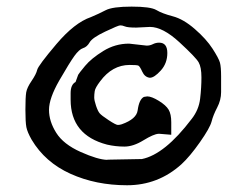

<svg xmlns="http://www.w3.org/2000/svg" viewBox="-20 -714 736 572"><path d="M452.1 -315.4Q437.5 -314.5 407.2 -295.9Q377 -277.3 350.6 -277.3Q324.2 -277.3 298.8 -283.2Q190.4 -311.5 190.4 -417V-436.5Q190.4 -461.9 205.1 -469.7L212.9 -491.2Q214.8 -495.1 233.4 -517.6Q252 -540 287.6 -562Q323.2 -584 364.3 -584H364.7L417 -578.1Q426.8 -578.1 435.5 -582.5Q444.3 -586.9 454.1 -586.9Q478.5 -586.9 478.5 -556.2Q478.5 -525.4 459 -503.9Q439.5 -482.4 426.8 -482.4H425.8Q411.1 -484.4 403.8 -500.5Q396.5 -516.6 392.1 -518.6Q387.7 -520.5 366.2 -520.5Q314.5 -520.5 278.3 -471.7Q263.7 -452.6 262.2 -442.6Q260.7 -432.6 260.7 -423.8Q260.7 -415 266.1 -398.9Q271.5 -382.8 276.9 -376.5Q282.2 -370.1 303.7 -356Q325.2 -341.8 331.1 -341.8Q336.9 -341.8 342.8 -343.8Q386.7 -359.4 390.1 -385.3Q394.5 -418 408.7 -425.3L418.5 -426.8H418.9Q431.6 -426.8 453.1 -413.6Q474.6 -400.4 482.4 -387.2Q490.2 -374 490.2 -349.6V-312.5L455.1 -315.4ZM385.7 -631.8Q360.4 -631.8 352.1 -635.3Q343.8 -638.7 337.9 -638.4Q332 -638.2 293.5 -619.9Q254.9 -601.6 247.1 -587.9Q239.3 -574.2 227.5 -570.6Q215.8 -566.9 201.7 -547.4Q187.5 -527.8 156.7 -474.4Q126 -420.9 126 -386.7Q126 -352.5 147.5 -318.4Q168.9 -284.2 220.5 -261.2Q272 -238.3 299.3 -237.8L300.3 -238.3L402.8 -240.2Q470.7 -253.9 550.8 -359.4Q572.3 -386.7 576.2 -419.9Q580.1 -453.1 580.1 -483.4Q580.1 -513.7 571.8 -528.3Q563.5 -543 514.2 -588.4Q464.8 -633.8 426.8 -633.8ZM251 -663.1Q274.4 -672.9 294.9 -683.6Q315.4 -694.3 372.1 -694.3Q428.7 -694.3 445.8 -684.1Q462.9 -673.8 494.6 -665.5Q526.4 -657.2 560.5 -627.4Q594.7 -597.7 613.3 -568.8Q631.8 -540 635.3 -527.3Q638.7 -514.6 638.7 -486.3V-439.5Q638.7 -416 627 -393.6Q615.2 -371.1 610.4 -352.1Q605.5 -333 575.7 -290.5Q545.9 -248 520.5 -224.6Q451.2 -162.1 358.4 -162.1Q265.6 -162.1 189.9 -196.3Q114.3 -230.5 74.2 -297.9Q61.5 -320.3 58.6 -335Q55.7 -349.6 55.7 -387.2Q55.7 -424.8 58.1 -439Q60.5 -453.1 74.2 -473.1Q87.9 -493.2 90.8 -505.9Q93.8 -518.6 147.9 -582.5Q202.1 -646.5 251 -663.1Z"/></svg>

Font: Drukaatie burti
Style: Demi
Weight: 600
Version: Version 0.14